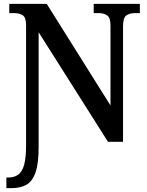

<svg xmlns="http://www.w3.org/2000/svg" viewBox="-20 -734 763 994"><path d="M13 240V185H23Q54 185 74.5 170Q95 155 105 119Q115 83 115 18V-602Q115 -644 97.5 -655Q80 -666 55 -666H28V-714H222L552 -188V-602Q552 -643 534.5 -654.5Q517 -666 493 -666H465V-714H704V-666H677Q651 -666 634 -654Q617 -642 617 -598V0H539L180 -567V27Q180 112 164 158.5Q148 205 116.5 222.5Q85 240 40 240Z"/></svg>

Font: Noto Serif SemiCondensed SemiBold
Style: Regular
Weight: 600
Width: 4
Designer: Monotype Design Team
Foundry: Monotype Imaging Inc.
Version: Version 2.013; ttfautohint (v1.8.4.7-5d5b)